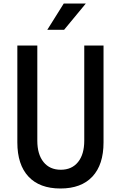

<svg xmlns="http://www.w3.org/2000/svg" viewBox="-20 -1060 690 1096"><path d="M79 -800H193V-257Q193 -179 228.5 -135Q264 -91 327 -91Q390 -91 425.5 -135Q461 -179 461 -257V-800H571V-247Q571 -120 507.5 -52Q444 16 325 16Q206 16 142.5 -52Q79 -120 79 -247ZM250 -890 344 -1040H470L346 -890Z"/></svg>

Font: Martian Mono SemiCondensed
Style: Regular
Weight: 400
Width: 4
Designer: Roman Shamin
Foundry: Evil Martians
Version: Version 1.000